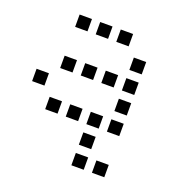

<svg xmlns="http://www.w3.org/2000/svg" viewBox="-120 -588 841 877"><g transform="rotate(20 300.0 -150.0)"><path d="M121 -480Q120 -480 120 -480Q120 -480 120 -479V-421Q120 -420 120 -420Q120 -420 121 -420H179Q180 -420 180 -420Q180 -420 180 -421V-479Q180 -480 180 -480Q180 -480 179 -480ZM221 -480Q220 -480 220 -480Q220 -480 220 -479V-421Q220 -420 220 -420Q220 -420 221 -420H279Q280 -420 280 -420Q280 -420 280 -421V-479Q280 -480 280 -480Q280 -480 279 -480ZM321 -480Q320 -480 320 -480Q320 -480 320 -479V-421Q320 -420 320 -420Q320 -420 321 -420H379Q380 -420 380 -420Q380 -420 380 -421V-479Q380 -480 380 -480Q380 -480 379 -480ZM421 -380Q420 -380 420 -380Q420 -380 420 -379V-321Q420 -320 420 -320Q420 -320 421 -320H479Q480 -320 480 -320Q480 -320 480 -321V-379Q480 -380 480 -380Q480 -380 479 -380ZM121 -280Q120 -280 120 -280Q120 -280 120 -279V-221Q120 -220 120 -220Q120 -220 121 -220H179Q180 -220 180 -220Q180 -220 180 -221V-279Q180 -280 180 -280Q180 -280 179 -280ZM221 -280Q220 -280 220 -280Q220 -280 220 -279V-221Q220 -220 220 -220Q220 -220 221 -220H279Q280 -220 280 -220Q280 -220 280 -221V-279Q280 -280 280 -280Q280 -280 279 -280ZM321 -280Q320 -280 320 -280Q320 -280 320 -279V-221Q320 -220 320 -220Q320 -220 321 -220H379Q380 -220 380 -220Q380 -220 380 -221V-279Q380 -280 380 -280Q380 -280 379 -280ZM421 -280Q420 -280 420 -280Q420 -280 420 -279V-221Q420 -220 420 -220Q420 -220 421 -220H479Q480 -220 480 -220Q480 -220 480 -221V-279Q480 -280 480 -280Q480 -280 479 -280ZM21 -180Q20 -180 20 -180Q20 -180 20 -179V-121Q20 -120 20 -120Q20 -120 21 -120H79Q80 -120 80 -120Q80 -120 80 -121V-179Q80 -180 80 -180Q80 -180 79 -180ZM421 -180Q420 -180 420 -180Q420 -180 420 -179V-121Q420 -120 420 -120Q420 -120 421 -120H479Q480 -120 480 -120Q480 -120 480 -121V-179Q480 -180 480 -180Q480 -180 479 -180ZM121 -80Q120 -80 120 -80Q120 -80 120 -79V-21Q120 -20 120 -20Q120 -20 121 -20H179Q180 -20 180 -20Q180 -20 180 -21V-79Q180 -80 180 -80Q180 -80 179 -80ZM221 -80Q220 -80 220 -80Q220 -80 220 -79V-21Q220 -20 220 -20Q220 -20 221 -20H279Q280 -20 280 -20Q280 -20 280 -21V-79Q280 -80 280 -80Q280 -80 279 -80ZM321 -80Q320 -80 320 -80Q320 -80 320 -79V-21Q320 -20 320 -20Q320 -20 321 -20H379Q380 -20 380 -20Q380 -20 380 -21V-79Q380 -80 380 -80Q380 -80 379 -80ZM421 -80Q420 -80 420 -80Q420 -80 420 -79V-21Q420 -20 420 -20Q420 -20 421 -20H479Q480 -20 480 -20Q480 -20 480 -21V-79Q480 -80 480 -80Q480 -80 479 -80ZM321 20Q320 20 320 20Q320 20 320 21V79Q320 80 320 80Q320 80 321 80H379Q380 80 380 80Q380 80 380 79V21Q380 20 380 20Q380 20 379 20ZM321 120Q320 120 320 120Q320 120 320 121V179Q320 180 320 180Q320 180 321 180H379Q380 180 380 180Q380 180 380 179V121Q380 120 380 120Q380 120 379 120ZM421 120Q420 120 420 120Q420 120 420 121V179Q420 180 420 180Q420 180 421 180H479Q480 180 480 180Q480 180 480 179V121Q480 120 480 120Q480 120 479 120Z"/></g></svg>

Font: Doto Medium
Style: Regular
Weight: 500
Monospace: yes
Version: Version 1.000